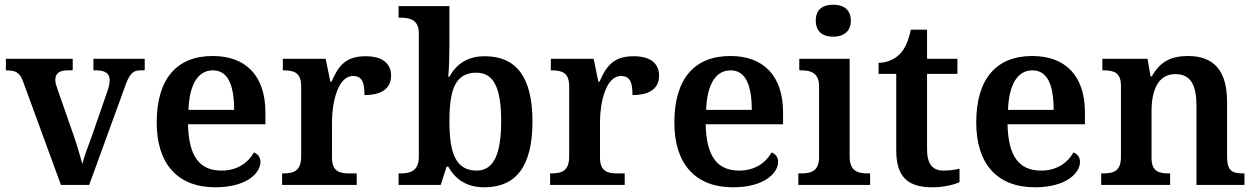

<svg xmlns="http://www.w3.org/2000/svg" viewBox="-20 -786 5336 816"><path d="M79 -437 239 0H359L509 -412C530 -473 544 -487 578 -487H595V-536H377V-487H389C428 -487 446 -473 446 -446C446 -432 443 -417 437 -400L368 -201C354 -164 336 -116 330 -89C321 -123 306 -174 290 -219L224 -408C219 -422 215 -434 215 -446C215 -474 232 -487 268 -487H289V-536H5V-487C49 -487 65 -477 79 -437Z M895 10C1029 10 1087 -51 1087 -98C1087 -119 1074 -133 1059 -138C1036 -96 990 -61 922 -61C829 -61 782 -120 779 -258H1108V-308C1108 -466 1023 -548 884 -548C732 -548 646 -452 646 -265C646 -91 734 10 895 10ZM975 -319H781C785 -428 822 -487 885 -487C950 -487 975 -422 975 -319Z M1179 0H1496V-49H1465C1424 -49 1391 -57 1391 -116V-270C1391 -347 1415 -463 1480 -463C1518 -463 1529 -437 1529 -382C1604 -382 1642 -411 1642 -465C1642 -514 1608 -547 1534 -547C1449 -547 1418 -506 1389 -439H1384L1364 -536H1182V-487H1185C1229 -487 1260 -478 1260 -419V-121C1260 -58 1227 -49 1182 -49H1179Z M2038 10C2171 10 2243 -76 2243 -270C2243 -462 2171 -547 2041 -547C1964 -547 1919 -512 1890 -460H1885C1888 -485 1890 -549 1890 -584V-760H1674V-711H1681C1724 -711 1760 -701 1760 -644V-120C1760 -58 1722 -49 1682 -49H1674V0H1853L1878 -78H1885C1914 -26 1961 10 2038 10ZM2006 -61C1917 -61 1890 -135 1890 -270C1890 -410 1917 -477 2005 -477C2080 -477 2110 -409 2110 -271C2110 -135 2080 -61 2006 -61Z M2318 0H2635V-49H2604C2563 -49 2530 -57 2530 -116V-270C2530 -347 2554 -463 2619 -463C2657 -463 2668 -437 2668 -382C2743 -382 2781 -411 2781 -465C2781 -514 2747 -547 2673 -547C2588 -547 2557 -506 2528 -439H2523L2503 -536H2321V-487H2324C2368 -487 2399 -478 2399 -419V-121C2399 -58 2366 -49 2321 -49H2318Z M3095 10C3229 10 3287 -51 3287 -98C3287 -119 3274 -133 3259 -138C3236 -96 3190 -61 3122 -61C3029 -61 2982 -120 2979 -258H3308V-308C3308 -466 3223 -548 3084 -548C2932 -548 2846 -452 2846 -265C2846 -91 2934 10 3095 10ZM3175 -319H2981C2985 -428 3022 -487 3085 -487C3150 -487 3175 -422 3175 -319Z M3521 -630C3562 -630 3596 -650 3596 -698C3596 -748 3562 -766 3521 -766C3479 -766 3447 -748 3447 -698C3447 -650 3479 -630 3521 -630ZM3373 0H3678V-49H3666C3624 -49 3591 -61 3591 -120V-536H3377V-487H3386C3427 -487 3461 -475 3461 -420V-118C3461 -60 3428 -49 3386 -49H3373Z M3943 10C3993 10 4038 -2 4058 -12V-69C4037 -64 4015 -61 3990 -61C3943 -61 3920 -89 3920 -152V-472H4049V-536H3920V-660H3851C3841 -612 3826 -579 3805 -557C3784 -535 3750 -519 3714 -519V-472H3789V-147C3789 -31 3841 10 3943 10Z M4378 10C4512 10 4570 -51 4570 -98C4570 -119 4557 -133 4542 -138C4519 -96 4473 -61 4405 -61C4312 -61 4265 -120 4262 -258H4591V-308C4591 -466 4506 -548 4367 -548C4215 -548 4129 -452 4129 -265C4129 -91 4217 10 4378 10ZM4458 -319H4264C4268 -428 4305 -487 4368 -487C4433 -487 4458 -422 4458 -319Z M4660 0H4953V-49H4948C4904 -49 4874 -58 4874 -115V-313C4874 -397 4899 -471 4975 -471C5043 -471 5065 -421 5065 -335V0H5269V-49H5264C5219 -49 5195 -58 5195 -120V-354C5195 -490 5135 -548 5029 -548C4957 -548 4910 -524 4875 -461H4870L4857 -536H4665V-487H4670C4714 -487 4744 -478 4744 -421V-119C4744 -58 4712 -49 4667 -49H4660Z"/></svg>

Font: Noto Serif Sinhala SemiBold
Style: Regular
Weight: 600
Designer: Jelle Bosma - Monotype Design Team
Foundry: Monotype Imaging Inc.
Version: Version 2.007